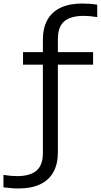

<svg xmlns="http://www.w3.org/2000/svg" viewBox="-116 -838 572 1088"><path d="M-11 230Q-32 230 -52.8 228.2Q-73.5 226.5 -96.5 223.5V153Q-71.5 157 -54.2 158.5Q-37 160 -20 160Q54.5 160 90.8 129Q127 98 127 28.5V-612.5Q127 -679.5 152.5 -725.2Q178 -771 227.8 -794.5Q277.5 -818 349.5 -818Q371.5 -818 392.2 -816.5Q413 -815 435 -811.5V-741Q411 -745 393.8 -746.5Q376.5 -748 358.5 -748Q284.5 -748 248.2 -717.2Q212 -686.5 212 -616.5V24.5Q212 91.5 186.5 137.2Q161 183 111.2 206.5Q61.5 230 -11 230ZM14.5 -471.5V-542.5H411.5V-471.5Z"/></svg>

Font: Encode Sans SC Expanded
Style: Regular
Weight: 400
Width: 7
Designer: Multiple Designers
Foundry: Impallari Type
Version: Version 3.002